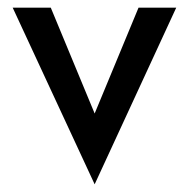

<svg xmlns="http://www.w3.org/2000/svg" viewBox="-20 -460 491 499"><path d="M226 -165 112 -440H13L226 19L438 -440H340Z"/></svg>

Font: Glacial Indifference
Style: Medium
Weight: 500
Version: Version 1.001